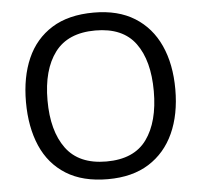

<svg xmlns="http://www.w3.org/2000/svg" viewBox="-52 -779 885 844"><g transform="rotate(-5 390.5 -357.5)"><path d="M720 -358Q720 -247 682.5 -164.5Q645 -82 572 -36Q499 10 391 10Q280 10 206.5 -36Q133 -82 97 -165Q61 -248 61 -359Q61 -469 97 -551Q133 -633 206.5 -679Q280 -725 392 -725Q499 -725 572 -679.5Q645 -634 682.5 -551.5Q720 -469 720 -358ZM156 -358Q156 -223 213 -145.5Q270 -68 391 -68Q513 -68 569 -145.5Q625 -223 625 -358Q625 -493 569 -569.5Q513 -646 392 -646Q271 -646 213.5 -569.5Q156 -493 156 -358Z"/></g></svg>

Font: Noto Sans Tagbanwa
Style: Regular
Weight: 400
Designer: Monotype Design Team
Foundry: Monotype Imaging Inc.
Version: Version 2.001; ttfautohint (v1.8.4.7-5d5b)